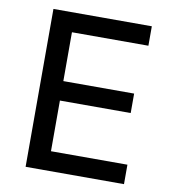

<svg xmlns="http://www.w3.org/2000/svg" viewBox="-79 -767 747 836"><g transform="rotate(10 294.0 -349.0)"><path d="M90 0V-698H525V-612H187V-396H500V-310H187V-86H525V0Z"/></g></svg>

Font: IBM Plex Sans Text
Style: Regular
Weight: 450
Designer: Mike Abbink, Paul van der Laan, Pieter van Rosmalen
Foundry: Bold Monday
Version: Version 3.005